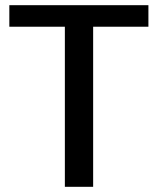

<svg xmlns="http://www.w3.org/2000/svg" viewBox="-20 -720 609 740"><path d="M230 -617H16V-700H552V-617H339V0H230Z"/></svg>

Font: Sarabun Medium
Style: Regular
Weight: 500
Designer: Suppakit Chalermlarp | Katatrad Co.,Ltd.
Foundry: Cadson Demak Co.,Ltd.
Version: Version 1.000; ttfautohint (v1.6)